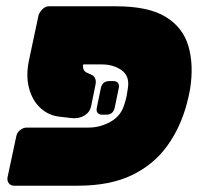

<svg xmlns="http://www.w3.org/2000/svg" viewBox="-20 -591 637 611"><path d="M305 -226Q295 -226 290.5 -232Q286 -238 288 -248L301 -311Q306 -333 328 -333H341Q351 -333 355.5 -327Q360 -321 358 -311L345 -248Q340 -226 318 -226ZM245 -386 244 -380Q244 -373 247 -368Q250 -363 254 -361L273 -352Q281 -348 283.5 -339.5Q286 -331 284 -322L270 -253Q266 -234 249 -223.5Q232 -213 209 -215L167 -220Q134 -224 108.5 -247.5Q83 -271 72.5 -310Q62 -349 72 -398L103 -544Q108 -555 116.5 -563Q125 -571 136 -571H349Q452 -571 507 -537.5Q562 -504 579.5 -444.5Q597 -385 585 -308Q582 -293 580.5 -285.5Q579 -278 575 -263Q555 -186 512 -126.5Q469 -67 399.5 -33.5Q330 0 227 0H25Q14 0 8 -8Q2 -16 4 -27L32 -158Q34 -169 44 -177Q54 -185 65 -185H262Q299 -185 332.5 -204Q366 -223 376 -260Q381 -275 383 -285.5Q385 -296 387 -311Q393 -349 367 -367.5Q341 -386 304 -386Z"/></svg>

Font: Rubik Black
Style: Italic
Weight: 900
Italic angle: -12°
Designer: Hubert and Fischer
Foundry: Hubert and Fischer
Version: Version 2.300;gftools[0.9.30]